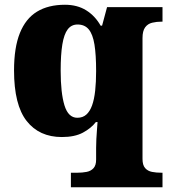

<svg xmlns="http://www.w3.org/2000/svg" viewBox="-20 -566 713 807"><path d="M278 221V160H304Q326 160 344 156.5Q362 153 373 141Q384 129 384 105V56Q384 38 385 18.5Q386 -1 387.5 -19.5Q389 -38 390 -53H383Q363 -27 328.5 -8.5Q294 10 240 10Q145 10 92 -57.5Q39 -125 39 -270Q39 -366 63.5 -427Q88 -488 135.5 -517Q183 -546 253 -546Q305 -546 342.5 -522.5Q380 -499 403 -458H409L430 -536H663V-475H659Q638 -475 619.5 -470.5Q601 -466 590 -451Q579 -436 579 -406V102Q579 128 590 140.5Q601 153 619 156.5Q637 160 659 160H663V221ZM305 -71Q328 -71 343 -84.5Q358 -98 367 -123Q376 -148 380 -184.5Q384 -221 384 -267Q384 -336 377 -379Q370 -422 353 -442.5Q336 -463 306 -463Q280 -463 264.5 -442.5Q249 -422 242 -379Q235 -336 235 -269Q235 -175 251 -123Q267 -71 305 -71Z"/></svg>

Font: Noto Serif Hebrew Black
Style: Regular
Weight: 900
Version: Version 2.003